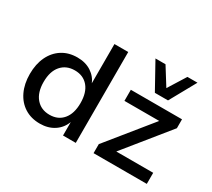

<svg xmlns="http://www.w3.org/2000/svg" viewBox="-143 -1020 1427 1290"><g transform="rotate(30 570.5 -375.0)"><path d="M276 9Q208 9 157.5 -23Q107 -55 79.5 -113Q52 -171 52 -247Q52 -324 79.5 -381.5Q107 -439 157 -471Q207 -503 275 -503Q338 -503 383 -473.5Q428 -444 447 -394H444V-705H551V0H452V-107H453Q433 -52 386.5 -21.5Q340 9 276 9ZM303 -75Q369 -75 407 -120.5Q445 -166 445 -247Q445 -329 407 -374Q369 -419 303 -419Q237 -419 198 -374Q159 -329 159 -247Q159 -166 198 -120.5Q237 -75 303 -75ZM689 0V-70L988 -439L991 -408H693V-494H1090V-425L789 -53L786 -86H1102V0ZM843 -557 731 -759H809L894 -623L979 -759H1057L945 -557Z"/></g></svg>

Font: Nunito Sans 9pt SemiBold
Style: Regular
Weight: 600
Version: Version 3.101;gftools[0.9.27]